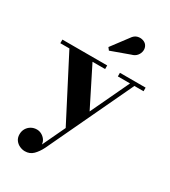

<svg xmlns="http://www.w3.org/2000/svg" viewBox="-231 -826 1064 1201"><g transform="rotate(30 301.5 -225.5)"><path d="M234.5 -434 384.5 -135 303.5 22.5 67.5 -434H2V-460H325.5V-434ZM603 -460V-434H537L247.5 179.5Q229.5 215.5 206 239Q182.5 262.5 147 262.5Q128.5 262.5 109.5 254Q90.5 245.5 78 228.5Q65.5 211.5 65.5 186.5Q65.5 163.5 76.2 145.5Q87 127.5 105.2 117Q123.5 106.5 146 106.5Q163.5 106.5 179.5 115Q195.5 123.5 206.5 138.2Q217.5 153 219 172.5L505.5 -434H417.5V-460ZM288.5 -545.5 274.5 -563.5 362.5 -680.5Q378 -704 399 -709.8Q420 -715.5 439 -709.2Q458 -703 467 -689Q477.5 -673 475.5 -653Q473.5 -633 460 -616.5Q446.5 -600 422.5 -594Z"/></g></svg>

Font: Bodoni Moda 9pt
Style: Bold
Weight: 700
Designer: Owen Earl
Foundry: indestructible type
Version: Version 2.005